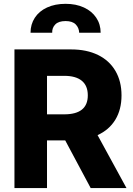

<svg xmlns="http://www.w3.org/2000/svg" viewBox="-20 -959 680 979"><path d="M53.7 -707H342.8Q421.9 -707 479.7 -678.7Q537.6 -650.4 568.6 -597.4Q599.6 -544.4 599.6 -472.7Q599.6 -400.4 568.1 -348.6Q536.6 -296.9 477.5 -270L625 0H442.4L312.5 -243.2H219.7V0H53.7ZM307.6 -376Q427.7 -376 427.7 -472.7Q427.7 -522 397.2 -547.1Q366.7 -572.3 307.6 -572.3H219.7V-376ZM314.5 -939.5Q367.7 -939.5 408.2 -920.7Q448.7 -901.9 470.9 -868.4Q493.2 -835 493.2 -792H383.8Q382.8 -817.4 366 -834.5Q349.1 -851.6 314.5 -851.6Q278.8 -851.6 262 -834.5Q245.1 -817.4 246.1 -792H135.7Q135.7 -835 157.5 -868.4Q179.2 -901.9 219.7 -920.7Q260.3 -939.5 314.5 -939.5Z"/></svg>

Font: Pretendard GOV ExtraBold
Style: Regular
Weight: 800
Designer: Base glyphs from Inter by Rasmus Andersson; Hangeul glyphs from Noto Sans CJK(Source Han Sans) by Jang Soo-young and Kan
Foundry: Kil Hyung-jin
Version: Version 1.309